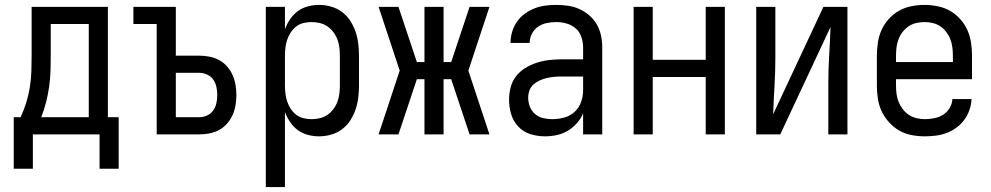

<svg xmlns="http://www.w3.org/2000/svg" viewBox="-20 -548 4040 783"><path d="M36 140V-70H64Q78 -100 87.5 -131Q97 -162 102 -194.5Q107 -227 108 -259.5Q109 -292 109 -325V-520H420V-70H464V140H386V0H114V140ZM148 -70H342V-450H187V-325Q187 -293 186 -260Q185 -227 180.5 -195Q176 -163 168 -131.5Q160 -100 148 -70Z M619 0V-450H524V-520H697V-321H792Q813 -321 834 -317Q855 -313 873.5 -303Q892 -293 906 -277Q920 -261 928.5 -242Q937 -223 940.5 -202Q944 -181 944 -161Q944 -140 940.5 -119Q937 -98 928.5 -79Q920 -60 906 -44Q892 -28 873.5 -18Q855 -8 834 -4Q813 0 792 0ZM697 -70H792Q809 -70 824.5 -77Q840 -84 849.5 -97.5Q859 -111 862.5 -127.5Q866 -144 866 -161Q866 -177 862.5 -193.5Q859 -210 849.5 -223.5Q840 -237 824.5 -244Q809 -251 792 -251H697Z M1064 215V-520H1142V-429Q1150 -450 1163 -469.5Q1176 -489 1194.5 -502.5Q1213 -516 1235.5 -522Q1258 -528 1281 -528Q1306 -528 1330.5 -521Q1355 -514 1375 -499Q1395 -484 1408.5 -463Q1422 -442 1430 -418.5Q1438 -395 1441 -370Q1444 -345 1444 -320V-200Q1444 -175 1441 -150Q1438 -125 1430 -101.5Q1422 -78 1408.5 -57Q1395 -36 1375 -21Q1355 -6 1330.5 1Q1306 8 1281 8Q1258 8 1235.5 2Q1213 -4 1194.5 -17.5Q1176 -31 1163 -50.5Q1150 -70 1142 -91V215ZM1251 -62Q1268 -62 1284.5 -66Q1301 -70 1315 -79.5Q1329 -89 1339.5 -103Q1350 -117 1356 -133Q1362 -149 1364 -166Q1366 -183 1366 -200V-320Q1366 -337 1364 -354Q1362 -371 1356 -387Q1350 -403 1339.5 -417Q1329 -431 1315 -440.5Q1301 -450 1284.5 -454Q1268 -458 1251 -458Q1234 -458 1217.5 -454Q1201 -450 1188 -440Q1175 -430 1165.5 -415.5Q1156 -401 1151 -385.5Q1146 -370 1144 -353.5Q1142 -337 1142 -320V-200Q1142 -183 1144 -166.5Q1146 -150 1151 -134.5Q1156 -119 1165.5 -104.5Q1175 -90 1188 -80Q1201 -70 1217.5 -66Q1234 -62 1251 -62Z M1976 0H1895L1820 -225H1789V0H1711V-225H1680L1605 0H1524L1610 -260L1524 -520H1605L1680 -295H1711V-520H1789V-295H1820L1895 -520H1976L1890 -260Z M2202 8Q2172 8 2143 -1Q2114 -10 2093.5 -32Q2073 -54 2064.5 -83Q2056 -112 2056 -141Q2056 -167 2062.5 -192Q2069 -217 2084.5 -237Q2100 -257 2122 -270.5Q2144 -284 2168.5 -292Q2193 -300 2218 -303Q2243 -306 2269 -306H2358V-355Q2358 -376 2351 -397Q2344 -418 2328 -432Q2312 -446 2291 -452Q2270 -458 2249 -458Q2229 -458 2209.5 -454Q2190 -450 2174 -439Q2158 -428 2149 -410Q2140 -392 2140 -373H2062Q2062 -396 2068.5 -418Q2075 -440 2088 -459Q2101 -478 2119.5 -491.5Q2138 -505 2159 -513.5Q2180 -522 2203 -525Q2226 -528 2249 -528Q2273 -528 2297 -524.5Q2321 -521 2343 -511Q2365 -501 2383.5 -485Q2402 -469 2414 -448Q2426 -427 2431 -403Q2436 -379 2436 -355V0H2358V-86Q2349 -64 2332.5 -45.5Q2316 -27 2295 -14.5Q2274 -2 2250 3Q2226 8 2202 8ZM2232 -62Q2256 -62 2280.5 -68.5Q2305 -75 2323 -91.5Q2341 -108 2349.5 -131.5Q2358 -155 2358 -180V-236H2269Q2254 -236 2238.5 -234.5Q2223 -233 2208.5 -229.5Q2194 -226 2180 -219.5Q2166 -213 2155 -203Q2144 -193 2139 -178.5Q2134 -164 2134 -149Q2134 -131 2141 -113Q2148 -95 2162 -83Q2176 -71 2194.5 -66.5Q2213 -62 2232 -62Z M2564 0V-520H2642V-304H2858V-520H2936V0H2858V-234H2642V0Z M3064 0V-520H3142V-312Q3142 -254 3138.5 -197Q3135 -140 3133 -82L3338 -520H3436V0H3358V-208Q3358 -266 3361.5 -323Q3365 -380 3367 -438L3162 0Z M3752 8Q3725 8 3698 3Q3671 -2 3647.5 -15.5Q3624 -29 3605.5 -49.5Q3587 -70 3575.5 -94.5Q3564 -119 3560 -146Q3556 -173 3556 -200V-320Q3556 -347 3560 -374Q3564 -401 3575 -425.5Q3586 -450 3604.5 -470.5Q3623 -491 3646 -504Q3669 -517 3696 -522.5Q3723 -528 3750 -528Q3777 -528 3804 -522.5Q3831 -517 3854 -504Q3877 -491 3895.5 -470.5Q3914 -450 3925 -425.5Q3936 -401 3940 -374Q3944 -347 3944 -320V-225H3634V-200Q3634 -183 3636 -166Q3638 -149 3644.5 -133Q3651 -117 3661.5 -103Q3672 -89 3686.5 -79.5Q3701 -70 3718 -66Q3735 -62 3752 -62Q3771 -62 3790.5 -66Q3810 -70 3826 -80Q3842 -90 3852.5 -107Q3863 -124 3864 -144H3942Q3941 -121 3933.5 -99.5Q3926 -78 3912.5 -59.5Q3899 -41 3880.5 -27.5Q3862 -14 3841 -6Q3820 2 3797 5Q3774 8 3752 8ZM3866 -295V-320Q3866 -337 3864 -354Q3862 -371 3856 -387Q3850 -403 3839.5 -417Q3829 -431 3815 -440.5Q3801 -450 3784 -454Q3767 -458 3750 -458Q3733 -458 3716 -454Q3699 -450 3685 -440.5Q3671 -431 3660.5 -417Q3650 -403 3644 -387Q3638 -371 3636 -354Q3634 -337 3634 -320V-295Z"/></svg>

Font: Iosevka Curly
Style: Regular
Weight: 400
Monospace: yes
Designer: Belleve Invis
Foundry: Belleve Invis
Version: Version 22.1.2; ttfautohint (v1.8.4)